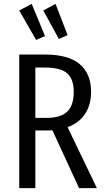

<svg xmlns="http://www.w3.org/2000/svg" viewBox="-20 -969 539 989"><path d="M211.9 -783.2 166 -763.2 79.1 -915 143.1 -949.2ZM328.1 -788.1 283.2 -768.1 203.1 -915 266.1 -949.2ZM479 0H387.2L250 -297.9Q243.2 -296.9 227.1 -296.9H162.1V0H79.1V-688H212.9Q332.5 -688 390.9 -638.4Q449.2 -588.9 449.2 -496.1Q449.2 -429.2 418 -382.1Q386.7 -335 328.1 -314ZM220.2 -361.8Q293.5 -361.8 326.7 -394.3Q359.9 -426.8 359.9 -496.1Q359.9 -561 326.2 -591.1Q292.5 -621.1 211.9 -621.1H162.1V-361.8Z"/></svg>

Font: Fira Sans Compressed Book
Style: Regular
Weight: 350
Width: 1
Designer: Carrois Corporate & Edenspiekermann AG
Foundry: Carrois Corporate GbR & Edenspiekermann AG
Version: Version 4.203;PS 004.203;hotconv 1.0.88;makeotf.lib2.5.64775